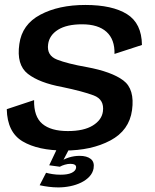

<svg xmlns="http://www.w3.org/2000/svg" viewBox="-20 -618 643 794"><path d="M247 4.5Q358 4.5 436.2 -37Q514.5 -78.5 526 -162.5Q538 -249.5 489.8 -285.5Q441.5 -321.5 339 -340.5Q259.5 -354.5 216 -371.5Q172.5 -388.5 179 -435Q184 -472.5 220 -495Q256 -517.5 319.5 -517.5Q386 -517.5 420.5 -486.2Q455 -455 453.5 -395L567 -432Q566 -521.5 505.2 -559.5Q444.5 -597.5 333 -597.5Q222.5 -597.5 146.8 -557.2Q71 -517 60 -436Q47.5 -350 95 -312.8Q142.5 -275.5 238 -258Q322 -240.5 367.2 -223.5Q412.5 -206.5 405.5 -156.5Q400.5 -121.5 363.5 -98.8Q326.5 -76 260.5 -76Q190.5 -76 155 -106Q119.5 -136 121 -204L8 -166.5Q10 -71 73.8 -33.2Q137.5 4.5 247 4.5ZM221 157Q246 157 270.5 152Q295 147 315.5 137Q336 127 349.8 112.2Q363.5 97.5 367 78.5Q371.5 52 355.2 39.2Q339 26.5 309.5 26.5Q286.5 26.5 265.2 33.2Q244 40 233 49L227.5 71.5Q236 66.5 248.2 63Q260.5 59.5 271 59.5Q283 59.5 289.5 63.5Q296 67.5 294.5 77Q292 89.5 275.8 97Q259.5 104.5 231 104.5Q212.5 104.5 197 102Q181.5 99.5 170.5 96.5L144 148Q162 152 181.8 154.5Q201.5 157 221 157ZM227.5 71.5 265 0H214.5L183.5 65.5Z"/></svg>

Font: Anybody UltraCondensed Thin Medium
Style: Italic
Weight: 500
Italic angle: -10°
Version: Version 1.111